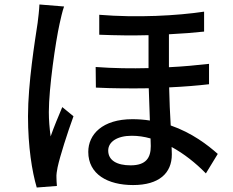

<svg xmlns="http://www.w3.org/2000/svg" viewBox="-20 -794 1040 857"><path d="M266 -765 156 -774C155 -749 151 -716 148 -692C136 -612 105 -423 105 -275C105 -139 123 -28 144 43L234 36C233 24 232 9 232 -1C231 -13 234 -33 237 -47C248 -98 281 -201 308 -275L258 -316C242 -278 220 -226 206 -185C201 -222 198 -258 198 -294C198 -401 228 -607 246 -688C250 -706 259 -747 266 -765ZM652 -176 653 -142C653 -91 633 -56 563 -56C502 -56 463 -78 463 -122C463 -161 503 -188 568 -188C596 -188 624 -184 652 -176ZM423 -728V-639C497 -636 572 -635 643 -637V-490C567 -488 487 -489 407 -495L408 -403C487 -399 567 -399 644 -400L649 -256C624 -260 598 -262 571 -262C437 -262 374 -194 374 -116C374 -16 461 32 574 32C690 32 747 -21 747 -105L746 -138C801 -108 853 -67 899 -20L952 -107C907 -147 837 -201 742 -234C739 -286 736 -344 735 -404C801 -407 862 -412 913 -418V-509C859 -503 798 -497 734 -494V-641C793 -644 846 -648 891 -653V-742C771 -724 593 -714 423 -728Z"/></svg>

Font: Noto Sans CJK SC Medium
Style: Regular
Weight: 500
Designer: Ryoko NISHIZUKA 西塚涼子 (kana, bopomofo & ideographs); Paul D. Hunt (Latin, Greek & Cyrillic); Sandoll Communications 산돌커뮤니
Foundry: Adobe
Version: Version 2.004;hotconv 1.0.118;makeotfexe 2.5.65603